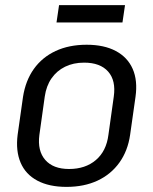

<svg xmlns="http://www.w3.org/2000/svg" viewBox="-20 -723 599 751"><path d="M240 8Q172 8 126 -16.5Q80 -41 60.5 -87Q41 -133 49 -196L70 -344Q80 -408 112.5 -453.5Q145 -499 197.5 -523.5Q250 -548 319 -548Q387 -548 433 -523.5Q479 -499 499 -453.5Q519 -408 510 -344L489 -196Q480 -133 447 -87Q414 -41 361.5 -16.5Q309 8 240 8ZM250 -62Q314 -62 355 -97Q396 -132 404 -195L425 -345Q434 -408 403 -443Q372 -478 309 -478Q267 -478 234.5 -462Q202 -446 181.5 -416.5Q161 -387 155 -345L134 -195Q126 -133 157 -97.5Q188 -62 250 -62ZM469 -703 459 -635H201L211 -703Z"/></svg>

Font: Pathway Extreme SemiCondensed
Style: Italic
Weight: 400
Width: 4
Italic angle: -8°
Version: Version 1.001;gftools[0.9.26]